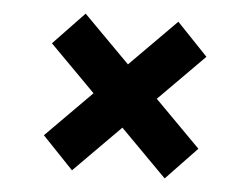

<svg xmlns="http://www.w3.org/2000/svg" viewBox="-39 -610 677 520"><g transform="rotate(5 299.5 -350.0)"><path d="M386 -350 510 -225 426 -137 300 -264 174 -137 90 -225 214 -350 90 -475 174 -563 300 -436 426 -563 510 -475Z"/></g></svg>

Font: CMG Sans
Style: Bold
Weight: 700
Designer: Julieta Ulanovsky
Foundry: Julieta Ulanovsky
Version: Version 7.200